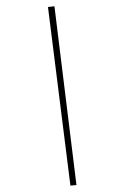

<svg xmlns="http://www.w3.org/2000/svg" viewBox="-150 -788 636 981"><g transform="rotate(15 168.0 -298.0)"><path d="M-20 -718 11 -730 356 123 327 134Z"/></g></svg>

Font: Maitree ExtraLight
Style: Regular
Weight: 250
Designer: CadsonDemak Team
Foundry: CadsonDemak
Version: Version 1.002